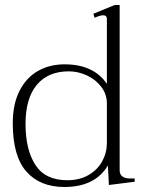

<svg xmlns="http://www.w3.org/2000/svg" viewBox="-20 -737 586 767"><path d="M31 -245Q31 -321 58 -374Q85 -427 131.5 -453.5Q178 -480 238 -480Q354 -480 407 -402V-661Q407 -676 392 -676Q380 -676 358 -666L353 -682L438 -717H458V-57Q458 -40 469 -32Q480 -24 499 -24H518V-11L415 2L411 -76Q360 10 237 10Q140 10 85.5 -51.5Q31 -113 31 -245ZM407 -166V-324Q407 -360 385 -389.5Q363 -419 327.5 -435.5Q292 -452 255 -452Q172 -452 127 -398Q82 -344 82 -242Q82 -139 121.5 -78Q161 -17 249 -17Q298 -17 334 -38Q370 -59 388.5 -93Q407 -127 407 -166Z"/></svg>

Font: Taviraj ExtraLight
Style: Regular
Weight: 275
Designer: Katatrad Team
Foundry: CadsonDemak
Version: Version 1.001